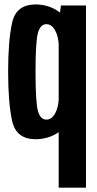

<svg xmlns="http://www.w3.org/2000/svg" viewBox="-20 -622 434 862"><path d="M243.5 220.5V-28.5Q197.5 3 140 3Q52.5 3 34.5 -79Q16.5 -161 16.5 -300Q16.5 -439 34.5 -520.5Q52.5 -602 140 -602Q201.5 -602 249.5 -565.5L253.5 -597.5H366V220.5ZM243.5 -424.5Q241 -461 228 -484.5Q212.5 -513.5 188 -513.5Q162 -513.5 150.8 -476Q139.5 -438.5 139.5 -299.5Q139.5 -159.5 150.8 -122.2Q162 -85 188 -85Q212.5 -85 228 -114Q241 -137.5 243.5 -174.5Z"/></svg>

Font: Anybody Condensed SemiBold
Style: Regular
Weight: 600
Width: 3
Designer: Tyler Finck
Foundry: Etcetera Type Company
Version: Version 1.010; ttfautohint (v1.8.3) -l 8 -r 50 -G 200 -x 14 